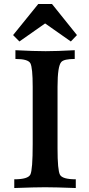

<svg xmlns="http://www.w3.org/2000/svg" viewBox="-20 -946 447 966"><path d="M361.3 0Q257.3 -3.9 206.5 -3.9Q157.7 -3.9 51.8 0V-43.9Q121.1 -43.9 132.8 -67.9Q144.5 -91.8 144.5 -220.7V-508.8Q144.5 -606 132.8 -627.7Q121.1 -649.4 57.6 -649.4V-693.4Q151.4 -688.5 209.5 -688.5Q266.6 -688.5 356 -693.4V-649.4Q302.2 -649.4 288.6 -634.3Q269.5 -613.8 269.5 -509.3V-199.2Q269.5 -89.8 281.7 -66.9Q293.9 -43.9 361.3 -43.9ZM336.4 -737.3 207 -828.1 77.6 -737.3 45.9 -769.5 172.4 -925.8H241.7L367.2 -769.5Z"/></svg>

Font: Kelvinch
Style: Bold
Weight: 700
Designer: Paul James Miller
Foundry: High-Logic / Made with FontCreator
Version: Version 3.501;March 28, 2021;FontCreator 13.0.0.2683 64-bit